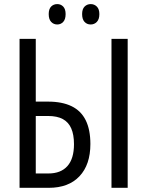

<svg xmlns="http://www.w3.org/2000/svg" viewBox="-20 -900 705 920"><path d="M73.7 0V-713.9H151.4V-413.1H210.4Q277.8 -413.1 323 -391.1Q368.2 -369.1 390.6 -324Q413.1 -278.8 413.1 -210Q413.1 -110.8 360.8 -55.4Q308.6 0 213.4 0ZM151.4 -68.8H211.9Q271.5 -68.8 303 -104.2Q334.5 -139.6 334.5 -209Q334.5 -254.9 321.3 -284.9Q308.1 -314.9 280.8 -329.6Q253.4 -344.2 210.9 -344.2H151.4ZM514.2 0V-713.9H591.8V0ZM213.4 -832.5Q213.4 -856.9 225.1 -868.7Q236.8 -880.4 254.4 -880.4Q271.5 -880.4 283 -868.4Q294.4 -856.4 294.4 -832.5Q294.4 -807.6 283 -795.2Q271.5 -782.7 254.4 -782.7Q236.8 -782.7 225.1 -795.2Q213.4 -807.6 213.4 -832.5ZM373.5 -832.5Q373.5 -856.9 385.5 -868.7Q397.5 -880.4 414.6 -880.4Q432.1 -880.4 444.1 -868.4Q456.1 -856.4 456.1 -832.5Q456.1 -807.6 444.1 -795.2Q432.1 -782.7 414.6 -782.7Q396.5 -782.7 385 -795.2Q373.5 -807.6 373.5 -832.5Z"/></svg>

Font: Open Sans Condensed
Style: Regular
Weight: 400
Width: 3
Designer: Monotype Design Team
Foundry: Monotype Imaging Inc.
Version: Version 3.000